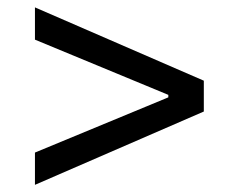

<svg xmlns="http://www.w3.org/2000/svg" viewBox="-20 -608 626 523"><path d="M75.2 -104.5V-192.4L438.5 -342.8V-349.6L75.2 -500V-587.9L535.2 -388.2V-304.2Z"/></svg>

Font: Cascadia Code NF SemiLight
Style: Regular
Weight: 350
Monospace: yes
Designer: Aaron Bell
Foundry: Saja Typeworks
Version: Version 2404.023; ttfautohint (v1.8.4)